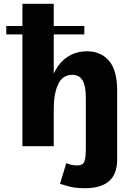

<svg xmlns="http://www.w3.org/2000/svg" viewBox="-20 -770 705 1011"><path d="M98 -750H263V0H98ZM249 -260 247 -336Q261 -388 287.5 -424.5Q314 -461 352.5 -480.5Q391 -500 437 -500Q511 -500 554 -450Q597 -400 597 -292V0H432V-253Q432 -318 414.5 -347Q397 -376 361 -376Q309 -376 286 -326Q263 -276 263 -197ZM13 -633H424V-589H13ZM329 89Q345 96 359.5 98.5Q374 101 386 101Q416 101 424 81.5Q432 62 432 12V-209H597V68Q597 147 554 184Q511 221 428 221Q396 221 375 218Q354 215 336.5 210Q319 205 296 198Z"/></svg>

Font: Moderustic
Style: Bold
Weight: 700
Designer: Tural Alisoy
Foundry: TAFT Foundry
Version: Version 2.120